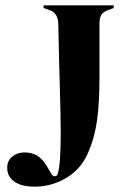

<svg xmlns="http://www.w3.org/2000/svg" viewBox="-20 -680 467 718"><path d="M109 18Q60 18 33.5 -1Q7 -20 7 -52Q7 -80 26.5 -95Q46 -110 72 -110Q98 -110 118 -98.5Q138 -87 155 -59L173 -28Q178 -21 185.5 -21Q193 -21 196 -30Q202 -50 204.5 -88.5Q207 -127 207 -182Q207 -245 204 -344Q201 -443 198 -588Q198 -631 166 -642L143 -650V-660H405V-650L383 -642Q365 -635 358.5 -623.5Q352 -612 352 -591V-393Q352 -295 343 -231Q334 -167 314 -120Q289 -53 232.5 -17.5Q176 18 109 18Z"/></svg>

Font: DM Serif Display
Style: Regular
Weight: 400
Designer: Colophon Foundry, Frank Grießhammer
Foundry: Colophon Foundry
Version: Version 5.200; ttfautohint (v1.8.3)